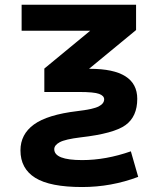

<svg xmlns="http://www.w3.org/2000/svg" viewBox="-20 -543 645 793"><path d="M352.5 -416H69.3V-523.4H542V-418.9L347.7 -258.8H351.6Q546.9 -258.8 546.9 -134.8Q546.9 -61.5 498.5 -26.4Q450.2 8.8 312.5 24.4Q249 32.2 226.6 44.4Q204.1 56.6 204.1 73.2Q204.1 118.2 319.3 118.2Q417 118.2 520.5 82L550.8 187.5Q439.5 229.5 319.3 229.5Q186.5 229.5 125.5 191.4Q64.5 153.3 64.5 78.1Q64.5 11.7 120.1 -28.8Q175.8 -69.3 298.8 -84Q365.2 -91.8 387.7 -103.5Q410.2 -115.2 410.2 -132.8Q410.2 -147.5 389.2 -155.3Q368.2 -163.1 306.6 -163.1H163.1V-259.8Z"/></svg>

Font: Nasu
Style: Bold
Weight: 700
Designer: Ryoko NISHIZUKA (kana &amp; ideographs); Paul D. Hunt (Latin, Greek &amp; Cyrillic); Wenlong ZHANG (bopomofo); Sandoll C
Version: Version 2014.1215